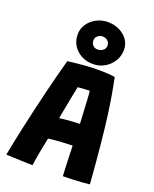

<svg xmlns="http://www.w3.org/2000/svg" viewBox="-173 -1054 927 1157"><g transform="rotate(20 290.0 -475.0)"><path d="M181.5 7.5Q169 7.5 147 6.8Q125 6 99.8 5.2Q74.5 4.5 50.8 3.5Q27 2.5 11.5 1.5Q17 -29.5 26.8 -77.5Q36.5 -125.5 49.5 -184Q62.5 -242.5 77 -306.2Q91.5 -370 107 -433Q122.5 -496 137 -552.5Q151.5 -609 164 -653Q214.5 -659.5 263.8 -663.8Q313 -668 359.5 -668Q386 -668 412.5 -666.5Q439 -665 465 -661.5Q474.5 -617.5 484.5 -560.5Q494.5 -503.5 504.8 -426.2Q515 -349 525.2 -244.8Q535.5 -140.5 546 -2Q529.5 0 499 2.5Q468.5 5 435.2 6.2Q402 7.5 376 7.5Q375 -7 374.2 -25.5Q373.5 -44 372.5 -65Q371.5 -86 370.8 -107.5Q370 -129 369.5 -149Q369 -169 368.5 -186Q352.5 -185.5 334 -184.8Q315.5 -184 296.8 -182.8Q278 -181.5 261.5 -180.2Q245 -179 232.5 -177.5Q220 -176 214.5 -175Q207 -141 200.5 -106.5Q194 -72 189 -42.2Q184 -12.5 181.5 7.5ZM235 -313.5Q246.5 -315.5 271 -318Q295.5 -320.5 322 -322Q348.5 -323.5 365 -324Q364 -334.5 362.8 -363.8Q361.5 -393 359.5 -427.8Q357.5 -462.5 355.8 -491.8Q354 -521 352.5 -532Q344.5 -532 328.5 -531Q312.5 -530 297.5 -529Q282.5 -528 276.5 -527Q273.5 -512.5 268.2 -486.8Q263 -461 257 -429.5Q251 -398 245.2 -367.8Q239.5 -337.5 235 -313.5ZM313.5 -689.5Q273 -689.5 240 -707Q207 -724.5 187.2 -755.5Q167.5 -786.5 167.5 -826.5Q167.5 -863.5 188 -893.5Q208.5 -923.5 242 -941Q275.5 -958.5 315 -958.5Q355.5 -958.5 388.8 -942.2Q422 -926 442 -898Q462 -870 462 -833.5Q462 -794 442 -761.2Q422 -728.5 388.5 -709Q355 -689.5 313.5 -689.5ZM311 -781.5Q331 -781.5 345.5 -793.5Q360 -805.5 360 -822Q360 -842 346.8 -854Q333.5 -866 313 -866Q296.5 -866 282.8 -854.2Q269 -842.5 269 -826.5Q269 -805 281 -793.2Q293 -781.5 311 -781.5Z"/></g></svg>

Font: Grandstander Thin
Style: Bold
Weight: 700
Version: Version 1.200